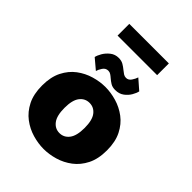

<svg xmlns="http://www.w3.org/2000/svg" viewBox="-248 -1007 1146 1146"><g transform="rotate(45 325.0 -434.0)"><path d="M327 11Q281.5 11 233.2 -3Q185 -17 144.2 -47.8Q103.5 -78.5 78.2 -128.5Q53 -178.5 53 -251Q53 -323 78.2 -373Q103.5 -423 144.2 -453.5Q185 -484 233.2 -498Q281.5 -512 327 -512Q373 -512 421 -498Q469 -484 509.8 -453.5Q550.5 -423 575.8 -373Q601 -323 601 -251Q601 -178.5 575.8 -128.5Q550.5 -78.5 509.8 -47.8Q469 -17 421 -3Q373 11 327 11ZM327 -123Q364.5 -123 388.2 -154Q412 -185 412 -251Q412 -317 388.2 -347.5Q364.5 -378 327 -378Q289.5 -378 265.8 -347.5Q242 -317 242 -251Q242 -185 265.8 -154Q289.5 -123 327 -123ZM380.5 -540Q356.5 -540 340.5 -550Q324.5 -560 312 -571Q302 -580 292 -586.5Q282 -593 270.5 -593Q248.5 -593 235.8 -573.8Q223 -554.5 219 -539L155 -593Q158 -609 171.2 -632Q184.5 -655 207.2 -673Q230 -691 260.5 -691Q284 -691 300.5 -681.2Q317 -671.5 330.5 -660Q342 -650.5 352.2 -643.8Q362.5 -637 375 -637Q395 -637 407.8 -656.2Q420.5 -675.5 425 -691L488 -636Q484.5 -618.5 471.5 -596Q458.5 -573.5 436 -556.8Q413.5 -540 380.5 -540ZM161 -780V-879H495V-780Z"/></g></svg>

Font: Trispace ExtraBold
Style: Regular
Weight: 800
Designer: Tyler Finck
Foundry: Etcetera Type Company
Version: Version 1.210; ttfautohint (v1.8.3)